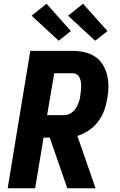

<svg xmlns="http://www.w3.org/2000/svg" viewBox="-20 -1007 640 1027"><path d="M168 0H21L142 -735H368Q401 -735 431.5 -728Q462 -721 487.5 -704.5Q513 -688 529 -662.5Q545 -637 552.5 -607Q560 -577 560 -545Q560 -513 554 -481Q549 -449 537.5 -417Q526 -385 505 -357Q484 -329 455 -309.5Q426 -290 394 -280L491 0H340L246 -271H213ZM232 -391H322Q334 -391 346.5 -395.5Q359 -400 369 -409Q379 -418 386 -429Q393 -440 398 -452Q403 -464 406 -476Q409 -488 410 -500Q412 -512 413 -524Q414 -536 414 -548Q414 -560 412 -571.5Q410 -583 405 -593Q400 -603 390.5 -609Q381 -615 369 -615H270ZM489 -789 344 -923 424 -987 555 -841ZM294 -789 149 -923 229 -987 359 -841Z"/></svg>

Font: Iosevka Aile Heavy Oblique
Style: Regular
Weight: 900
Italic angle: -9°
Designer: Belleve Invis
Foundry: Belleve Invis
Version: Version 31.1.0; ttfautohint (v1.8.4)